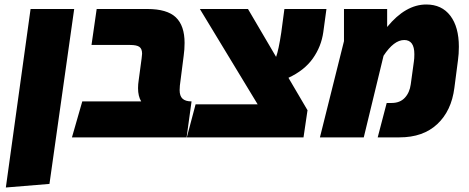

<svg xmlns="http://www.w3.org/2000/svg" viewBox="-20 -611 2088 854"><path d="M116 -571H310L200 207L6 223Z M779 -210Q779 -184 792 -172Q805 -160 832 -160L810 0H300L346 -160H608Q594 -183 594 -219Q594 -236 597 -255L610 -352Q612 -366 612 -372Q612 -394 600 -402.5Q588 -411 559 -411H387L410 -571H635Q723 -571 762 -534Q801 -497 801 -420Q801 -391 797 -363L780 -230Q779 -223 779 -210Z M1263 -265 1347 -122H1348L1330 0H811L850 -147H1126L869 -571H1083L1208 -358Q1219 -387 1231 -466L1245 -571H1432L1418 -468Q1409 -404 1371.5 -351Q1334 -298 1263 -265Z M2021 -403Q2021 -371 2017 -343L2001 -220Q1988 -118 1925 -59Q1862 0 1757 0H1660L1700 -153H1722Q1759 -153 1780.5 -176Q1802 -199 1807 -236L1821 -338Q1823 -350 1823 -370Q1823 -433 1778 -433Q1732 -433 1686 -363L1598 0H1403L1510 -428V-571H1702V-491Q1784 -591 1876 -591Q1945 -591 1983 -541Q2021 -491 2021 -403Z"/></svg>

Font: FiraGO Heavy
Style: Italic
Weight: 900
Italic angle: -8°
Designer: bBox Type GmbH
Foundry: bBox Type GmbH
Version: Version 1.001